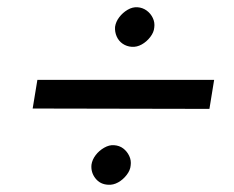

<svg xmlns="http://www.w3.org/2000/svg" viewBox="-20 -525 645 529"><path d="M297 -451Q299 -465 308.5 -477.5Q318 -490 331.5 -498Q345 -506 359 -505Q373 -504 384 -496Q395 -488 401 -475.5Q407 -463 405 -449Q404 -436 394 -423Q384 -410 370.5 -402.5Q357 -395 343 -396Q329 -397 318 -404.5Q307 -412 301.5 -424.5Q296 -437 297 -451ZM232 -71Q234 -85 243.5 -97.5Q253 -110 267 -118Q281 -126 294 -125Q309 -124 319.5 -116Q330 -108 336 -95.5Q342 -83 340 -69Q339 -56 329 -43Q319 -30 305.5 -22.5Q292 -15 278 -16Q256 -17 243 -33.5Q230 -50 232 -71ZM83 -305H570L557 -225L70 -226Z"/></svg>

Font: Jost
Style: Italic
Weight: 400
Italic angle: -5°
Version: Version 3.710